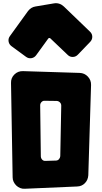

<svg xmlns="http://www.w3.org/2000/svg" viewBox="-20 -1163 630 1185"><path d="M525 -81Q523 -52 504 -32.5Q485 -13 456 -12L133 2Q118 3 104.5 -2.5Q91 -8 81 -17.5Q71 -27 64.5 -40Q58 -53 58 -68L48 -651Q47 -682 69 -703.5Q91 -725 122 -724L472 -713Q502 -712 522.5 -690Q543 -668 542 -638ZM256 -541Q245 -542 236.5 -533.5Q228 -525 228 -513L232 -197Q233 -185 241 -177Q249 -169 261 -170L325 -172Q336 -172 343.5 -180Q351 -188 352 -199L358 -511Q358 -523 350 -531Q342 -539 331 -540ZM203 -822Q192 -807 174 -804Q156 -801 141 -812L51 -878Q36 -889 33 -907Q30 -925 41 -940L153 -1095Q172 -1119 199 -1123L312 -1142Q347 -1148 374 -1123L535 -968Q549 -955 549.5 -937Q550 -919 537 -905L461 -826Q448 -812 429.5 -811.5Q411 -811 398 -824L292 -925Q289 -929 284 -928.5Q279 -928 277 -924Z"/></svg>

Font: d puntillas B to tiptoe
Style: Regular
Weight: 400
Designer: deFharo
Foundry: deFharo.com
Version: Version 1.001 2012